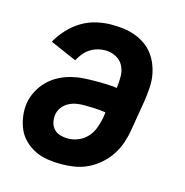

<svg xmlns="http://www.w3.org/2000/svg" viewBox="-85 -608 671 696"><g transform="rotate(15 250.0 -260.0)"><path d="M203 8Q177 8 152 4Q127 0 105.5 -10.5Q84 -21 66.5 -38Q49 -55 39.5 -77Q30 -99 26.5 -124.5Q23 -150 27 -175Q31 -198 42.5 -220Q54 -242 71.5 -259.5Q89 -277 110.5 -288.5Q132 -300 155.5 -306Q179 -312 202 -313.5Q225 -315 248 -315Q268 -315 288 -314.5Q308 -314 327 -311L328 -313Q331 -335 330.5 -356.5Q330 -378 320.5 -395.5Q311 -413 292.5 -422.5Q274 -432 252 -432Q238 -432 223.5 -428Q209 -424 196 -415.5Q183 -407 173 -394.5Q163 -382 156 -369L57 -412Q71 -438 92.5 -461Q114 -484 140 -499.5Q166 -515 195 -521.5Q224 -528 252 -528Q275 -528 297.5 -525Q320 -522 340 -514.5Q360 -507 377.5 -495Q395 -483 408 -466Q421 -449 429 -429Q437 -409 440.5 -387.5Q444 -366 442.5 -343Q441 -320 438 -298L418 -178Q414 -153 405.5 -128Q397 -103 382.5 -81Q368 -59 347.5 -41Q327 -23 303 -11.5Q279 0 253.5 4Q228 8 203 8ZM204 -88Q223 -88 242.5 -96Q262 -104 276 -119.5Q290 -135 297 -154.5Q304 -174 308 -193L311 -215Q311 -215 311 -215Q311 -215 311 -215Q291 -218 270.5 -219Q250 -220 230 -220Q215 -220 200.5 -217.5Q186 -215 172 -207.5Q158 -200 148.5 -187Q139 -174 137 -159Q135 -144 138.5 -130Q142 -116 151.5 -106Q161 -96 175 -92Q189 -88 204 -88Z"/></g></svg>

Font: Iosevka Gothic
Style: Bold Italic
Weight: 700
Italic angle: -9°
Monospace: yes
Designer: Belleve Invis
Foundry: Belleve Invis
Version: Version 15.5.1; ttfautohint (v1.8.4)